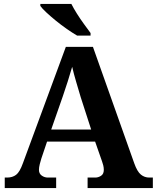

<svg xmlns="http://www.w3.org/2000/svg" viewBox="-20 -951 793 971"><path d="M4 0V-53H16Q43 -53 61.5 -67Q80 -81 96 -126L313 -714H450L659 -125Q674 -83 692.5 -68Q711 -53 735 -53H753V0H423V-53H462Q477 -53 491 -62Q505 -71 505 -92Q505 -104 502 -115.5Q499 -127 496 -135L461 -235H218L189 -149Q185 -137 181 -120.5Q177 -104 177 -92Q177 -73 191 -63Q205 -53 222 -53H264V0ZM239 -296H441L388 -460Q378 -494 365.5 -536Q353 -578 345 -613Q336 -581 323 -540.5Q310 -500 298 -465ZM370 -771Q346 -785 318 -804.5Q290 -824 263 -846Q236 -868 214.5 -888Q193 -908 184 -921V-931H341Q352 -909 369 -882Q386 -855 405 -829Q424 -803 438 -784V-771Z"/></svg>

Font: Noto Serif Toto
Style: Bold
Weight: 700
Designer: Monotype Design Team
Foundry: Monotype Imaging Inc.
Version: Version 2.001; ttfautohint (v1.8.4.7-5d5b)